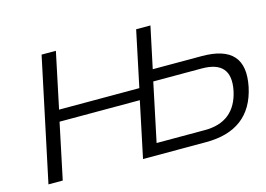

<svg xmlns="http://www.w3.org/2000/svg" viewBox="-90 -841 1400 1012"><g transform="rotate(-15 609.5 -335.0)"><path d="M202 -670 60 0H138L202 -304H640L576 0H921C1079 0 1180 -71 1212 -223C1242 -370 1179 -444 1015 -444H748L796 -670H718L654 -366H216L280 -670ZM667 -63 734 -381H998C1108 -381 1151 -329 1130 -224C1107 -116 1039 -63 931 -63Z"/></g></svg>

Font: LT Wave Light
Style: Italic
Weight: 300
Designer: Daniel Lyons
Version: Version 2.5 (Glyphs App)